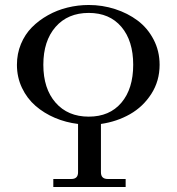

<svg xmlns="http://www.w3.org/2000/svg" viewBox="-20 -750 708 770"><path d="M335.9 -698.2Q252 -698.2 202.9 -642.1Q153.8 -585.9 153.8 -490.2Q153.8 -394.5 202.9 -338.4Q252 -282.2 335.9 -282.2Q419.4 -282.2 466.8 -338.1Q514.2 -394 514.2 -490.2Q514.2 -586.4 466.8 -642.3Q419.4 -698.2 335.9 -698.2ZM335.9 -730Q390.6 -730 441.4 -713.6Q492.2 -697.3 532 -667.5Q571.8 -637.7 595.9 -591.6Q620.1 -545.4 620.1 -490.2Q620.1 -425.3 586.9 -373.5Q553.7 -321.8 501.2 -292Q448.7 -262.2 384.8 -252.9V-59.1Q384.8 -32.2 412.1 -32.2H483.9V0H193.8V-32.2H266.1Q293 -32.2 293 -59.1V-252.9Q244.1 -258.8 200.4 -277.3Q156.7 -295.9 122.6 -325.4Q88.4 -355 68.1 -397.7Q47.9 -440.4 47.9 -490.2Q47.9 -534.7 64 -573.5Q80.1 -612.3 107.9 -640.4Q135.7 -668.5 172.4 -689Q209 -709.5 250.7 -719.7Q292.5 -730 335.9 -730Z"/></svg>

Font: Flanker Steampunk
Style: Regular
Weight: 400
Designer: Alexey Kryukov, Leonardo Di Lena
Foundry: Alexey Kryukov, Leonardo Di Lena
Version: 1.210